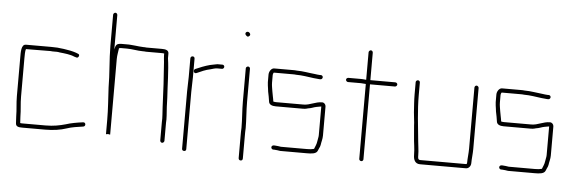

<svg xmlns="http://www.w3.org/2000/svg" viewBox="-48 -842 3136 1051"><g transform="rotate(5 1519.5 -316.0)"><path d="M213 -472H75C48 -472 50 -428 50 -398V-187C50 -147 56 -114 56 -78C56 -65 58 -54 58 -41C58 -20 74 -18 95 -18H221C264 -18 305 -24 337 -35C362 -44 398 -49 427 -53C442 -56 439 -79 423 -76C392 -72 357 -66 330 -57C298 -48 264 -41 221 -41H95C90 -41 86 -41 81 -42C81 -54 79 -66 79 -78C79 -115 73 -146 73 -187V-398C73 -411 73 -439 77 -448L213 -449C218 -448 224 -448 230 -448H247C252 -448 257 -447 262 -446C290 -443 322 -440 344 -430L354 -427C361 -424 366 -427 369 -434C372 -441 369 -446 362 -448L352 -452C332 -459 306 -464 283 -467L265 -469C258 -470 253 -470 248 -471C238 -471 224 -472 213 -472Z M536 -677V-506C536 -431 546 -353 546 -278C549 -218 554 -161 554 -101V-22L566 -24C568 -23 573 -22 576 -22C578 -22 577 -22 577 -22V-438C577 -458 582 -480 584 -497C587 -498 591 -499 594 -499H627C657 -499 685 -492 715 -492C721 -492 727 -492 733 -491H818C822 -491 827 -491 833 -490V-478C833 -465 835 -458 836 -444C842 -365 847 -281 850 -197C851 -169 855 -141 853 -114V-14C853 -8 858 -2 864 -2C870 -2 876 -8 876 -14V-113C877 -124 877 -137 876 -152C873 -182 872 -218 871 -250C866 -323 866 -398 856 -466V-492C856 -511 837 -514 818 -514H733C728 -515 722 -515 716 -515C702 -515 683 -518 671 -519L649 -521C641 -522 634 -522 627 -522H594C588 -522 582 -521 576 -519C563 -513 563 -503 559 -488V-677C559 -683 554 -689 548 -689C542 -689 536 -683 536 -677Z M1167 -446C1167 -452 1162 -457 1156 -457H1128C1114 -455 1101 -451 1088 -449C1061 -442 1032 -430 1009 -420C996 -412 1005 -392 1019 -399C1041 -409 1067 -421 1093 -426C1104 -429 1118 -434 1129 -434H1156C1162 -434 1167 -440 1167 -446ZM978 -476V-374C978 -350 976 -320 976 -294V21C976 28 981 32 988 32C995 32 999 28 999 21V-294C999 -319 1001 -351 1001 -374V-476C1001 -483 997 -488 990 -488C983 -488 978 -483 978 -476Z M1285 -448V-265C1285 -217 1290 -170 1290 -122C1289 -107 1289 -93 1289 -79V45C1289 52 1294 57 1301 57C1308 57 1312 52 1312 45V-79C1312 -93 1312 -107 1313 -122C1313 -170 1308 -217 1308 -265V-448C1308 -454 1303 -459 1297 -459C1291 -459 1285 -454 1285 -448ZM1270 -629C1276 -623 1281 -618 1289 -626C1297 -634 1292 -640 1287 -645C1275 -655 1259 -640 1270 -629Z M1412 -425V-383C1412 -371 1415 -358 1416 -348L1418 -332C1422 -316 1425 -295 1428 -277C1430 -261 1447 -255 1466 -255H1617C1624 -255 1630 -256 1635 -257C1647 -261 1653 -260 1667 -265C1683 -271 1698 -273 1715 -276V-118C1715 -106 1711 -96 1710 -85C1708 -68 1701 -55 1696 -42C1696 -41 1695 -41 1693 -41C1683 -38 1670 -37 1658 -37H1514C1505 -38 1491 -41 1480 -41H1474C1468 -41 1462 -36 1462 -30C1462 -24 1467 -18 1473 -18H1479C1490 -18 1503 -15 1512 -14H1658C1683 -14 1710 -15 1717 -33L1723 -47C1726 -53 1729 -59 1730 -66C1732 -83 1738 -99 1738 -118V-278C1738 -289 1729 -299 1718 -299C1680 -299 1653 -278 1617 -278H1466C1461 -278 1456 -279 1451 -280C1449 -298 1443 -319 1441 -335C1439 -350 1435 -366 1435 -383V-425C1435 -427 1437 -435 1440 -438H1543C1550 -438 1556 -438 1563 -437C1596 -437 1629 -431 1660 -427C1669 -427 1683 -424 1691 -424H1698C1704 -424 1709 -430 1709 -436C1709 -442 1704 -447 1698 -447H1691C1683 -447 1673 -449 1664 -450C1631 -453 1599 -460 1564 -460C1557 -461 1551 -461 1544 -461H1440C1424 -461 1412 -441 1412 -425Z M1947 -594V-443H1945C1936 -444 1928 -445 1920 -445H1849C1843 -445 1837 -440 1837 -434C1837 -428 1843 -422 1849 -422H1920C1929 -422 1939 -420 1947 -420V-8C1947 -2 1953 3 1959 3C1965 3 1970 -2 1970 -8V-420H2107C2113 -420 2119 -426 2119 -432C2119 -438 2113 -443 2107 -443H1970V-594C1970 -600 1965 -606 1959 -606C1953 -606 1947 -600 1947 -594Z M2218 -454V-386C2218 -354 2221 -320 2223 -288C2224 -269 2230 -235 2230 -216C2231 -196 2234 -177 2235 -157C2237 -122 2244 -93 2244 -56C2244 -29 2254 -8 2281 -8H2533C2549 -8 2560 -23 2560 -39C2560 -64 2564 -89 2564 -117V-452C2564 -458 2558 -464 2552 -464C2546 -464 2541 -458 2541 -452V-117C2541 -90 2537 -63 2537 -39C2537 -37 2536 -31 2533 -31H2281C2267 -31 2267 -42 2267 -56C2267 -85 2262 -107 2260 -133C2252 -216 2241 -299 2241 -386V-454C2241 -460 2236 -465 2230 -465C2224 -465 2218 -460 2218 -454Z M2664 -425V-383C2664 -371 2667 -358 2668 -348L2670 -332C2674 -316 2677 -295 2680 -277C2682 -261 2699 -255 2718 -255H2869C2876 -255 2882 -256 2887 -257C2899 -261 2905 -260 2919 -265C2935 -271 2950 -273 2967 -276V-118C2967 -106 2963 -96 2962 -85C2960 -68 2953 -55 2948 -42C2948 -41 2947 -41 2945 -41C2935 -38 2922 -37 2910 -37H2766C2757 -38 2743 -41 2732 -41H2726C2720 -41 2714 -36 2714 -30C2714 -24 2719 -18 2725 -18H2731C2742 -18 2755 -15 2764 -14H2910C2935 -14 2962 -15 2969 -33L2975 -47C2978 -53 2981 -59 2982 -66C2984 -83 2990 -99 2990 -118V-278C2990 -289 2981 -299 2970 -299C2932 -299 2905 -278 2869 -278H2718C2713 -278 2708 -279 2703 -280C2701 -298 2695 -319 2693 -335C2691 -350 2687 -366 2687 -383V-425C2687 -427 2689 -435 2692 -438H2795C2802 -438 2808 -438 2815 -437C2848 -437 2881 -431 2912 -427C2921 -427 2935 -424 2943 -424H2950C2956 -424 2961 -430 2961 -436C2961 -442 2956 -447 2950 -447H2943C2935 -447 2925 -449 2916 -450C2883 -453 2851 -460 2816 -460C2809 -461 2803 -461 2796 -461H2692C2676 -461 2664 -441 2664 -425Z"/></g></svg>

Font: Electronic
Style: ExLt
Weight: 200
Version: Version 1.011